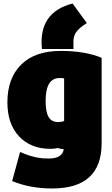

<svg xmlns="http://www.w3.org/2000/svg" viewBox="-20 -847 634 1090"><path d="M342 0Q329 0 306 -7Q294 -2 266 -2Q155 -2 88.5 -72.5Q22 -143 22 -266Q22 -403 100.5 -480.5Q179 -558 325 -558Q462 -558 557 -519V-34Q557 223 276 223Q151 223 49 181L94 16Q151 41 200 49Q224 53 256 53Q334 53 342 0ZM344 -160V-402Q337 -404 318 -404Q239 -404 239 -274Q239 -211 256 -182.5Q273 -154 310 -154Q329 -154 344 -160ZM218 -569Q197 -777 392 -827L473 -716Q434 -692 415.5 -668.5Q397 -645 397 -613V-569Z"/></svg>

Font: Repo
Style: ExtraBlack
Weight: 1000
Designer: Stefan Peev
Foundry: Context Ltd
Version: Version 001.000